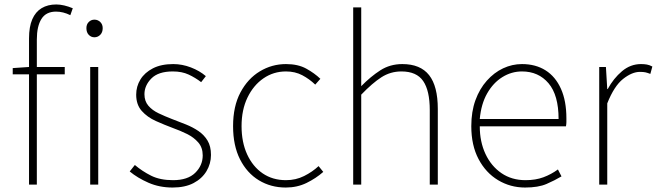

<svg xmlns="http://www.w3.org/2000/svg" viewBox="-20 -827 2942 860"><path d="M110 0V-655Q110 -707 124.5 -740.5Q139 -774 166.5 -790.5Q194 -807 232 -807Q249 -807 268 -802.5Q287 -798 306 -790L295 -759Q263 -775 231 -775Q186 -775 165.5 -742Q145 -709 145 -650V0ZM37 -494V-522L110 -527H270V-494ZM384 0V-527H420V0ZM403 -660Q388 -660 377.5 -671Q367 -682 367 -701Q367 -718 377.5 -728.5Q388 -739 403 -739Q418 -739 429 -728.5Q440 -718 440 -701Q440 -682 429 -671Q418 -660 403 -660Z M753 13Q694 13 645 -8.5Q596 -30 561 -59L584 -88Q617 -60 657 -40Q697 -20 755 -20Q821 -20 854.5 -53Q888 -86 888 -131Q888 -166 868 -189Q848 -212 817.5 -227Q787 -242 756 -253Q716 -268 678 -285Q640 -302 615 -330Q590 -358 590 -403Q590 -440 609 -471Q628 -502 665 -521Q702 -540 756 -540Q796 -540 835 -525Q874 -510 902 -486L881 -459Q855 -479 825 -493Q795 -507 754 -507Q689 -507 658 -475.5Q627 -444 627 -405Q627 -374 644.5 -353.5Q662 -333 690.5 -319.5Q719 -306 750 -294Q782 -282 813 -269.5Q844 -257 869 -240Q894 -223 909.5 -197.5Q925 -172 925 -133Q925 -94 905 -60.5Q885 -27 847 -7Q809 13 753 13Z M1260 13Q1193 13 1139.5 -19.5Q1086 -52 1055 -113.5Q1024 -175 1024 -262Q1024 -351 1057 -413Q1090 -475 1144 -507.5Q1198 -540 1261 -540Q1315 -540 1352 -519.5Q1389 -499 1415 -474L1392 -448Q1366 -473 1334 -490Q1302 -507 1261 -507Q1205 -507 1160 -476Q1115 -445 1088.5 -390Q1062 -335 1062 -262Q1062 -190 1087 -135.5Q1112 -81 1156.5 -50.5Q1201 -20 1261 -20Q1305 -20 1342 -38.5Q1379 -57 1407 -83L1428 -57Q1395 -28 1353 -7.5Q1311 13 1260 13Z M1562 0V-794H1598V-560V-441Q1640 -484 1683.5 -512Q1727 -540 1782 -540Q1863 -540 1902 -490.5Q1941 -441 1941 -339V0H1905V-334Q1905 -421 1875.5 -464Q1846 -507 1778 -507Q1729 -507 1688.5 -481Q1648 -455 1598 -403V0Z M2332 13Q2266 13 2211 -20Q2156 -53 2123.5 -114.5Q2091 -176 2091 -262Q2091 -327 2109.5 -378Q2128 -429 2160.5 -465.5Q2193 -502 2233.5 -521Q2274 -540 2318 -540Q2379 -540 2423.5 -512Q2468 -484 2492.5 -429.5Q2517 -375 2517 -297Q2517 -289 2517 -280.5Q2517 -272 2515 -261H2129Q2129 -192 2154.5 -137.5Q2180 -83 2226 -51.5Q2272 -20 2334 -20Q2379 -20 2414 -33Q2449 -46 2479 -68L2495 -37Q2465 -19 2428 -3Q2391 13 2332 13ZM2129 -294H2482Q2482 -401 2437 -454Q2392 -507 2318 -507Q2271 -507 2230 -481.5Q2189 -456 2162 -408.5Q2135 -361 2129 -294Z M2664 0V-527H2694L2700 -428H2702Q2728 -476 2766 -508Q2804 -540 2851 -540Q2865 -540 2877 -538Q2889 -536 2902 -529L2893 -496Q2880 -501 2871 -503Q2862 -505 2846 -505Q2811 -505 2771 -473.5Q2731 -442 2700 -364V0Z"/></svg>

Font: Noto Sans TC Thin Thin
Style: Regular
Weight: 250
Version: Version 2.004-H2;hotconv 1.0.118;makeotfexe 2.5.65603